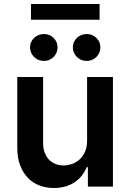

<svg xmlns="http://www.w3.org/2000/svg" viewBox="-20 -929 648 956"><path d="M247.9 7.1Q210.6 7.1 177.4 -5.1Q144.2 -17.4 119.3 -42.8Q94.5 -68.2 79.9 -106.7Q65.3 -145.2 66.1 -198.2V-545.5H194.6V-218Q194.6 -190.7 202.2 -169.7Q209.9 -148.8 223.7 -134.4Q237.6 -120 256.4 -112.6Q275.2 -105.1 297.6 -105.1Q315.7 -105.1 336.1 -111.7Q356.5 -118.3 373.8 -132.8Q391 -147.4 402.3 -171.2Q413.7 -195 413.7 -229.4V-545.5H542.3V0H417.6V-96.9H411.9Q402.7 -74.6 388 -55.4Q373.2 -36.2 352.8 -22.4Q332.4 -8.5 306.1 -0.7Q279.8 7.1 247.9 7.1ZM475.9 -830.6H134.2V-909.1H475.9ZM198.5 -625.7Q169.4 -625.7 149.5 -645.6Q129.6 -666.2 129.6 -692.5Q129.6 -707.7 135.3 -720Q141 -732.2 150.6 -741.1Q160.2 -750 172.6 -754.8Q185 -759.6 198.5 -759.6Q227.3 -759.6 246.8 -740.1Q266.7 -720.9 266.7 -692.5Q266.7 -679.7 261.7 -667.6Q256.7 -655.5 247.9 -646.3Q239 -637.1 226.4 -631.4Q213.8 -625.7 198.5 -625.7ZM411.6 -625.7Q382.5 -625.7 362.6 -645.6Q342.7 -666.2 342.7 -692.5Q342.7 -707.7 348.4 -720Q354 -732.2 363.6 -741.1Q373.2 -750 385.7 -754.8Q398.1 -759.6 411.6 -759.6Q440.3 -759.6 459.9 -740.1Q479.8 -720.9 479.8 -692.5Q479.8 -679.7 474.8 -667.6Q469.8 -655.5 460.9 -646.3Q452.1 -637.1 439.5 -631.4Q426.8 -625.7 411.6 -625.7Z"/></svg>

Font: Linik Sans SemiBold
Style: Regular
Weight: 600
Designer: Fonts by Rasmus Andersson / Changes by Cristiano Sobral with parts from Marc Monis
Foundry: rsms
Version: Version 3.020; ttfautohint (v1.6)